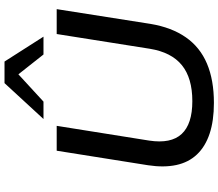

<svg xmlns="http://www.w3.org/2000/svg" viewBox="-80 -902 991 872"><g transform="rotate(-90 416.0 -466.5)"><path d="M384 9Q303 9 244.5 -10.5Q186 -30 150 -68Q114 -106 102 -162Q90 -218 101 -290L167 -705H280L213 -285Q198 -186 243 -137.5Q288 -89 392 -89Q497 -89 555.5 -136.5Q614 -184 630 -282L697 -705H810L743 -279Q727 -183 682 -118.5Q637 -54 562.5 -22.5Q488 9 384 9ZM311 -765 474 -942H572L685 -765H604L514 -879L390 -765Z"/></g></svg>

Font: Nunito Sans 10pt SemiExpanded SemiBold
Style: Italic
Weight: 600
Width: 6
Italic angle: -9°
Designer: Vernon Adams
Foundry: Vernon Adams
Version: Version 3.101;gftools[0.9.27]